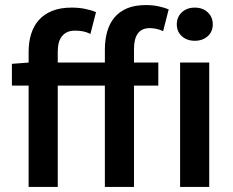

<svg xmlns="http://www.w3.org/2000/svg" viewBox="-20 -738 920 758"><path d="M394 0V-400H208V0H93V-400H27V-486L93 -491V-534Q93 -572 103 -604Q113 -636 133.5 -659Q154 -682 186 -695Q218 -708 263 -708Q291 -708 316 -703Q341 -698 359 -690L337 -604Q323 -611 309 -614Q295 -617 275 -617Q244 -617 226 -596.5Q208 -576 208 -534V-491H394V-542Q394 -580 403 -612.5Q412 -645 431.5 -668.5Q451 -692 481.5 -705Q512 -718 556 -718Q583 -718 606 -713Q629 -708 646 -701L624 -615Q598 -627 571 -627Q509 -627 509 -544V-491H605V-400H509V0ZM691 0V-491H806V0ZM749 -577Q718 -577 698 -595Q678 -613 678 -642Q678 -671 698 -689.5Q718 -708 749 -708Q780 -708 800 -689.5Q820 -671 820 -642Q820 -613 800 -595Q780 -577 749 -577Z"/></svg>

Font: Processing Sans Pro Semibold
Style: Regular
Weight: 600
Designer: Paul D. Hunt
Foundry: Adobe Systems Incorporated
Version: Version 2.020;PS 2.000;hotconv 1.0.86;makeotf.lib2.5.63406